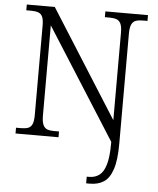

<svg xmlns="http://www.w3.org/2000/svg" viewBox="-62 -766 872 1059"><g transform="rotate(5 374.0 -237.0)"><path d="M455 240V203H468Q501 203 524.5 185.5Q548 168 560.5 125.5Q573 83 573 9V0L185 -611V-111Q185 -77 193 -60Q201 -43 215.5 -37.5Q230 -32 250 -32H281V0H43V-32H71Q94 -32 109.5 -37.5Q125 -43 132.5 -60Q140 -77 140 -111V-605Q140 -639 132.5 -655Q125 -671 109.5 -676.5Q94 -682 72 -682H43V-714H198L574 -120V-604Q574 -638 566 -654.5Q558 -671 542.5 -676.5Q527 -682 504 -682H478V-714H714V-682H690Q665 -682 649.5 -676.5Q634 -671 626 -654Q618 -637 618 -603V8Q618 97 601 148Q584 199 552.5 219.5Q521 240 475 240Z"/></g></svg>

Font: Noto Serif Armenian Light
Style: Regular
Weight: 300
Version: Version 2.007